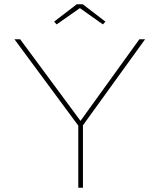

<svg xmlns="http://www.w3.org/2000/svg" viewBox="-20 -885 752 905"><path d="M349 0V-314L357 -282L48 -700H75L364 -309H355L637 -700H664L362 -282L371 -314V0ZM247 -770 235 -783 342 -865H370L477 -783L465 -770L349 -852H364Z"/></svg>

Font: Lexend Exa Thin
Style: Regular
Weight: 250
Designer: Bonnie Shaver-Troup, Thomas Jockin
Foundry: Lexend
Version: Version 1.007